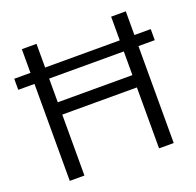

<svg xmlns="http://www.w3.org/2000/svg" viewBox="-123 -830 978 959"><g transform="rotate(-20 365.5 -350.0)"><path d="M89.1 -700H167.1V-389.4H563.8V-700H641.7V0H563.8V-323.9H167.1V0H89.1ZM2.9 -574.1H728.4V-515.3H2.9Z"/></g></svg>

Font: AF Albert Sans Medium
Style: Regular
Weight: 500
Designer: Andreas Rasmussen
Foundry: a.Foundry
Version: Version 1.300;Glyphs 3.2 (3231)